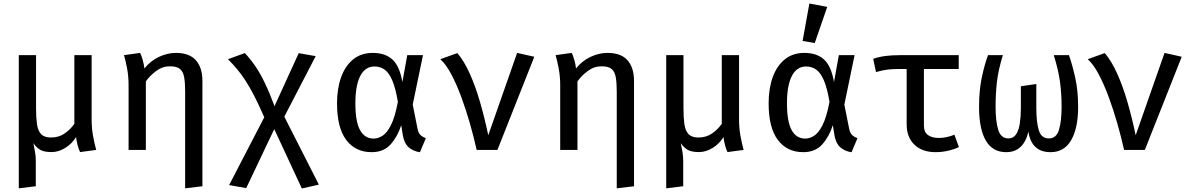

<svg xmlns="http://www.w3.org/2000/svg" viewBox="-20 -855 6809 1095"><path d="M502.6 -540.5V-175.4Q502.6 -122.6 511 -77.7Q519.5 -32.8 528.7 0L436.9 12.3Q429.2 -1.5 422.6 -27.2Q415.9 -52.8 413.8 -73.3Q389.7 -34.4 351.5 -11Q313.3 12.3 273.8 12.3Q234.4 12.3 212.3 1Q190.3 -10.3 170.3 -38.5Q176.4 -9.7 180.3 14.6Q184.1 39 184.1 61V207.2L87.2 219V-540.5H185.6V-236.9Q185.6 -184.6 190.8 -147.4Q195.9 -110.3 214.1 -90.5Q232.3 -70.8 270.8 -70.8Q315.9 -70.8 349 -94.1Q382.1 -117.4 404.1 -148.7V-540.5Z M982.6 -553.3Q1060.5 -553.3 1097.4 -511Q1134.4 -468.7 1134.4 -393.3V207.2L1035.9 219V-332.8Q1035.9 -384.1 1030 -415.9Q1024.1 -447.7 1005.6 -462.3Q987.2 -476.9 948.7 -476.9Q906.2 -476.9 870 -449.7Q833.8 -422.6 811.8 -390.8V0H713.3V-367.7Q713.3 -420 704.9 -464.4Q696.4 -508.7 687.2 -540.5L779 -553.3Q786.7 -539.5 794.1 -512.3Q801.5 -485.1 803.6 -464.6Q838.5 -508.2 886.7 -530.8Q934.9 -553.3 982.6 -553.3Z M1376.4 -552.3Q1407.7 -519 1435.4 -478.7Q1463.1 -438.5 1489.7 -383.3Q1516.4 -328.2 1545.6 -249.7L1683.6 -551.8L1780.5 -534.9L1601.5 -189.7L1798.5 197.9L1701.5 220L1544.1 -118.5L1384.1 217.9L1286.7 200.5L1487.2 -186.2Q1456.4 -256.4 1430.8 -306.4Q1405.1 -356.4 1381.5 -393.1Q1357.9 -429.7 1333.3 -459.2Q1308.7 -488.7 1280 -517.4Z M2106.2 -553.3Q2175.9 -553.3 2217.4 -516.2Q2259 -479 2274.9 -387.2L2302.6 -540.5H2392.3L2333.8 -258.5L2361 -122.1Q2365.6 -97.9 2376.9 -86.2Q2388.2 -74.4 2408.7 -67.2L2374.9 13.3Q2335.4 7.2 2310.3 -15.4Q2285.1 -37.9 2277.4 -83.6L2268.2 -141Q2247.7 -76.4 2207.9 -31.8Q2168.2 12.8 2099.5 12.8Q2007.2 12.8 1954.6 -56.9Q1902.1 -126.7 1902.1 -265.6Q1902.1 -349.7 1925.4 -414.6Q1948.7 -479.5 1994.1 -516.4Q2039.5 -553.3 2106.2 -553.3ZM2115.4 -475.9Q2063.1 -475.9 2034.9 -422.3Q2006.7 -368.7 2006.7 -265.6Q2006.7 -161.5 2033.3 -113.1Q2060 -64.6 2111.3 -64.6Q2135.4 -64.6 2161 -80.5Q2186.7 -96.4 2209.5 -141.3Q2232.3 -186.2 2249.2 -273.8Q2235.9 -353.3 2216.9 -397.2Q2197.9 -441 2172.8 -458.5Q2147.7 -475.9 2115.4 -475.9Z M2698.5 0Q2682.1 -73.8 2659.5 -152.6Q2636.9 -231.3 2610 -303.8Q2583.1 -376.4 2553.1 -432.6Q2523.1 -488.7 2491.3 -517.4L2588.2 -552.3Q2626.7 -507.7 2659.2 -435.1Q2691.8 -362.6 2717.9 -272.1Q2744.1 -181.5 2764.6 -83.6L2929.2 -553.3L3027.2 -531.3L2816.9 0Z M3444.1 -553.3Q3522.1 -553.3 3559 -511Q3595.9 -468.7 3595.9 -393.3V207.2L3497.4 219V-332.8Q3497.4 -384.1 3491.5 -415.9Q3485.6 -447.7 3467.2 -462.3Q3448.7 -476.9 3410.3 -476.9Q3367.7 -476.9 3331.5 -449.7Q3295.4 -422.6 3273.3 -390.8V0H3174.9V-367.7Q3174.9 -420 3166.4 -464.4Q3157.9 -508.7 3148.7 -540.5L3240.5 -553.3Q3248.2 -539.5 3255.6 -512.3Q3263.1 -485.1 3265.1 -464.6Q3300 -508.2 3348.2 -530.8Q3396.4 -553.3 3444.1 -553.3Z M4194.9 -540.5V-175.4Q4194.9 -122.6 4203.3 -77.7Q4211.8 -32.8 4221 0L4129.2 12.3Q4121.5 -1.5 4114.9 -27.2Q4108.2 -52.8 4106.2 -73.3Q4082.1 -34.4 4043.8 -11Q4005.6 12.3 3966.2 12.3Q3926.7 12.3 3904.6 1Q3882.6 -10.3 3862.6 -38.5Q3868.7 -9.7 3872.6 14.6Q3876.4 39 3876.4 61V207.2L3779.5 219V-540.5H3877.9V-236.9Q3877.9 -184.6 3883.1 -147.4Q3888.2 -110.3 3906.4 -90.5Q3924.6 -70.8 3963.1 -70.8Q4008.2 -70.8 4041.3 -94.1Q4074.4 -117.4 4096.4 -148.7V-540.5Z M4567.7 -553.3Q4637.4 -553.3 4679 -516.2Q4720.5 -479 4736.4 -387.2L4764.1 -540.5H4853.8L4795.4 -258.5L4822.6 -122.1Q4827.2 -97.9 4838.5 -86.2Q4849.7 -74.4 4870.3 -67.2L4836.4 13.3Q4796.9 7.2 4771.8 -15.4Q4746.7 -37.9 4739 -83.6L4729.7 -141Q4709.2 -76.4 4669.5 -31.8Q4629.7 12.8 4561 12.8Q4468.7 12.8 4416.2 -56.9Q4363.6 -126.7 4363.6 -265.6Q4363.6 -349.7 4386.9 -414.6Q4410.3 -479.5 4455.6 -516.4Q4501 -553.3 4567.7 -553.3ZM4576.9 -475.9Q4524.6 -475.9 4496.4 -422.3Q4468.2 -368.7 4468.2 -265.6Q4468.2 -161.5 4494.9 -113.1Q4521.5 -64.6 4572.8 -64.6Q4596.9 -64.6 4622.6 -80.5Q4648.2 -96.4 4671 -141.3Q4693.8 -186.2 4710.8 -273.8Q4697.4 -353.3 4678.5 -397.2Q4659.5 -441 4634.4 -458.5Q4609.2 -475.9 4576.9 -475.9ZM4595.9 -834.9 4697.9 -815.9 4626.7 -609.7 4557.4 -621.5Z M5447.7 -540.5V-461.5H5249.2V-139.5Q5249.2 -100.5 5272.8 -84.4Q5296.4 -68.2 5334.4 -68.2Q5355.9 -68.2 5379 -73.1Q5402.1 -77.9 5423.1 -86.7L5448.7 -16.4Q5429.2 -5.6 5392.1 3.6Q5354.9 12.8 5315.9 12.8Q5240 12.8 5195.4 -29.5Q5150.8 -71.8 5150.8 -146.7V-461.5H5104.6Q5069.2 -461.5 5042.1 -458.2Q5014.9 -454.9 4975.9 -444.1L4960 -519.5Q4993.8 -531.3 5031.3 -535.9Q5068.7 -540.5 5113.8 -540.5Z M6076.4 -540.5Q6095.4 -486.7 6112.1 -412.3Q6128.7 -337.9 6128.7 -245.1Q6128.7 -124.1 6089 -55.6Q6049.2 12.8 5971.8 12.8Q5862.6 12.8 5845.1 -104.6Q5832.3 -47.7 5800.5 -17.4Q5768.7 12.8 5718.5 12.8Q5640.5 12.8 5602.1 -53.6Q5563.6 -120 5563.6 -245.1Q5563.6 -337.9 5579.2 -412.8Q5594.9 -487.7 5614.9 -540.5H5699.5Q5673.3 -455.4 5665.6 -387.4Q5657.9 -319.5 5657.9 -246.7Q5657.9 -165.1 5672.8 -115.4Q5687.7 -65.6 5731.3 -65.6Q5759.5 -65.6 5774.9 -89Q5790.3 -112.3 5796.2 -151.3Q5802.1 -190.3 5802.1 -236.9V-363.1L5890.3 -375.9V-237.4Q5890.3 -158.5 5904.4 -112.1Q5918.5 -65.6 5961.5 -65.6Q6005.1 -65.6 6019.7 -115.4Q6034.4 -165.1 6034.4 -246.7Q6034.4 -319.5 6025.4 -387.4Q6016.4 -455.4 5989.7 -540.5Z M6390.8 0Q6374.4 -73.8 6351.8 -152.6Q6329.2 -231.3 6302.3 -303.8Q6275.4 -376.4 6245.4 -432.6Q6215.4 -488.7 6183.6 -517.4L6280.5 -552.3Q6319 -507.7 6351.5 -435.1Q6384.1 -362.6 6410.3 -272.1Q6436.4 -181.5 6456.9 -83.6L6621.5 -553.3L6719.5 -531.3L6509.2 0Z"/></svg>

Font: Fira Code Retina
Style: Regular
Weight: 450
Monospace: yes
Designer: Carrois Corporate, Edenspiekermann AG, Nikita Prokopov
Foundry: Carrois Corporate, Edenspiekermann AG, Nikita Prokopov
Version: Version 6.002